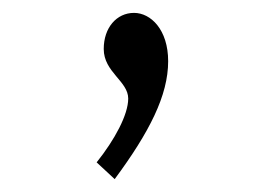

<svg xmlns="http://www.w3.org/2000/svg" viewBox="-20 -110 415 298"><path d="M158 168C212 95 241 38 241 -15C241 -64 214 -90 188 -90C161 -90 141 -67 141 -34C141 2 179 16 179 43C179 68 158 107 130 142Z"/></svg>

Font: Inconsolata Condensed Thin
Style: Regular
Weight: 100
Width: 3
Monospace: yes
Designer: Raph Levien, Cyreal, Brenton Simpson
Foundry: Raph Levien, Cyreal, Google
Version: Version 3.100